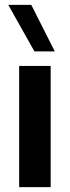

<svg xmlns="http://www.w3.org/2000/svg" viewBox="-20 -772 287 792"><path d="M59 -500V0H189V-500ZM122 -560H206L109 -752H14Z"/></svg>

Font: Gully SemiBold
Style: Regular
Weight: 600
Designer: jaikishan Patel
Foundry: MagicType
Version: Version 1.000;Glyphs 3.2 (3242)